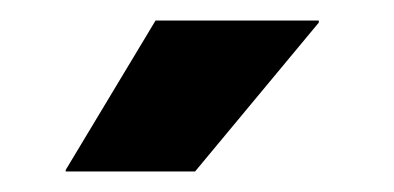

<svg xmlns="http://www.w3.org/2000/svg" viewBox="-20 -707 384 187"><path d="M131.5 -687H290.5V-685L170 -540H44V-541.5Z"/></svg>

Font: Anek Latin
Style: Bold
Weight: 700
Designer: Yesha Goshar
Foundry: Ek Type
Version: Version 1.003